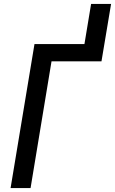

<svg xmlns="http://www.w3.org/2000/svg" viewBox="-20 -960 587 980"><path d="M34 0 156 -735H411L445 -940H547L498 -647H243L136 0Z"/></svg>

Font: Iosevka Curly Semibold Oblique
Style: Regular
Weight: 600
Italic angle: -9°
Monospace: yes
Designer: Belleve Invis
Foundry: Belleve Invis
Version: Version 11.1.0; ttfautohint (v1.8.3)